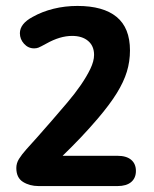

<svg xmlns="http://www.w3.org/2000/svg" viewBox="-20 -627 520 647"><path d="M191 -102Q223 -133 252 -163.5Q281 -194 310 -228Q350 -275 373.5 -313Q397 -351 407.5 -385.5Q418 -420 418 -457Q418 -533 373 -570Q328 -607 241 -607Q199 -607 160.5 -597.5Q122 -588 90 -570Q47 -547 47 -515Q47 -495 61 -479.5Q75 -464 95 -464Q103 -464 109.5 -466.5Q116 -469 136 -480Q182 -506 223 -506Q257 -506 277 -489Q297 -472 297 -442Q297 -421 284.5 -395Q272 -369 252 -340Q232 -311 206.5 -281Q181 -251 155 -221Q129 -191 105 -164Q85 -142 69 -124Q53 -106 44 -91.5Q35 -77 35 -61Q35 -28 57.5 -14Q80 0 110 0H376Q406 0 422 -13.5Q438 -27 438 -51Q438 -75 422 -88.5Q406 -102 376 -102Z"/></svg>

Font: Beiruti
Style: Bold
Weight: 700
Designer: Arlette Boutros
Foundry: Boutros
Version: Version 1.41